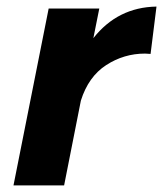

<svg xmlns="http://www.w3.org/2000/svg" viewBox="-20 -564 496 584"><path d="M175 0H21L128 -538H282L264 -448Q338 -542 456 -544L438 -400L421 -401Q357 -401 303 -366Q249 -331 226 -258Z"/></svg>

Font: Argentum Sans SemiBold
Style: Italic
Weight: 600
Italic angle: -11°
Designer: Julieta Ulanovsky (font), Cristiano Sobral (main changes and remaster)
Foundry: Julieta Ulanovsky (font), Cristiano Sobral (main changes and remaster)
Version: Version 2.007;June 15, 2022;FontCreator 14.0.0.2814 64-bit; 